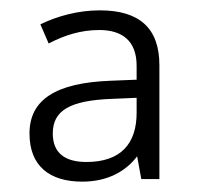

<svg xmlns="http://www.w3.org/2000/svg" viewBox="-20 -742 380 371"><path d="M173 -722C131 -722 91 -711 58 -695L74 -658C105 -674 136 -684 172 -684C215 -684 244 -664 244 -615V-588L194 -586C87 -582 37 -549 37 -484C37 -421 76 -391 139 -391C189 -391 224 -412 245 -440L253 -396H288V-616C288 -687 250 -722 173 -722ZM197 -551 244 -553V-524C244 -465 214 -429 147 -429C106 -429 82 -446 82 -484C82 -528 114 -548 197 -551Z"/></svg>

Font: Noto Sans Kannada Light
Style: Regular
Weight: 300
Designer: Jelle Bosma - Monotype Design Team
Foundry: Monotype Imaging Inc.
Version: Version 2.005